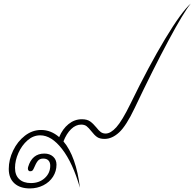

<svg xmlns="http://www.w3.org/2000/svg" viewBox="-20 -1044 1087 1074"><path d="M1047 -1024Q1007 -975 922 -816.5Q837 -658 733 -439Q686 -340 646.5 -303.5Q607 -267 565 -267Q538 -267 523 -277.5Q508 -288 491 -310Q476 -329 464.5 -338Q453 -347 434 -347Q404 -347 378 -322Q352 -297 335 -253Q370 -212 393.5 -146Q417 -80 427 6Q387 -133 327.5 -210Q268 -287 205 -287Q166 -287 134 -259Q102 -231 83 -188.5Q64 -146 64 -105Q64 -64 87.5 -42Q111 -20 153 -20Q200 -20 230.5 -48Q261 -76 261 -117Q261 -136 251 -146.5Q241 -157 222 -157Q202 -157 191.5 -144Q181 -131 169 -102Q165 -93 161 -89.5Q157 -86 148 -86Q143 -86 139.5 -90Q136 -94 136 -101Q136 -106 137 -109Q159 -185 228 -185Q258 -185 277 -168Q296 -151 296 -123Q296 -86 276.5 -55.5Q257 -25 222.5 -7.5Q188 10 147 10Q92 10 60.5 -18.5Q29 -47 29 -99Q29 -151 53.5 -202Q78 -253 119.5 -285Q161 -317 210 -317Q265 -317 311 -277Q330 -323 363.5 -350Q397 -377 438 -377Q467 -377 484 -365Q501 -353 519 -331Q532 -314 543.5 -305.5Q555 -297 571 -297Q599 -297 631 -332.5Q663 -368 710 -464Q813 -676 904 -827Q995 -978 1047 -1024Z"/></svg>

Font: Srisakdi
Style: Regular
Weight: 400
Designer: Cadson Demak Co.,Ltd.
Foundry: Cadson Demak Co.,Ltd.
Version: Version 1.000